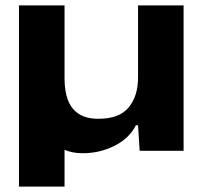

<svg xmlns="http://www.w3.org/2000/svg" viewBox="-20 -556 747 708"><path d="M50 132V-536H218V-267Q218 -220 230.5 -187Q243 -154 270.5 -136Q298 -118 343 -118Q420 -118 454.5 -160Q489 -202 489 -270V-536H657V0H495L489 -94H481Q457 -46 402.5 -18.5Q348 9 285 9Q246 9 217 -4Q188 -17 176 -40L218 -67V132Z"/></svg>

Font: Mona Sans Expanded
Style: Bold
Weight: 700
Width: 7
Designer: Deni Anggara
Foundry: GitHub
Version: Version 2.000